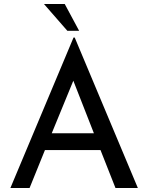

<svg xmlns="http://www.w3.org/2000/svg" viewBox="-20 -941 741 961"><path d="M32 0 348 -753H354L670 0H558L483 -190H205L128 0ZM239 -274H450L347 -537ZM200 -921H304L376 -787H317Z"/></svg>

Font: Synthetic
Style: Regular
Weight: 400
Designer: Santiago Orozco
Foundry: Typemade
Version: Version 2.000; ttfautohint (v1.8.4.7-5d5b)